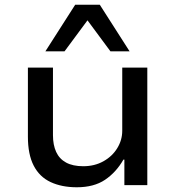

<svg xmlns="http://www.w3.org/2000/svg" viewBox="-20 -783 742 812"><path d="M305 9Q241 9 194 -13Q147 -35 122.5 -82.5Q98 -130 98 -205V-497H204V-211Q204 -170 217.5 -140.5Q231 -111 259.5 -95.5Q288 -80 332 -80Q380 -80 417.5 -101Q455 -122 476 -156.5Q497 -191 497 -230V-497H603V0H506V-108H502Q471 -54 424 -22.5Q377 9 305 9ZM172 -566 298 -763H402L528 -566H447L350 -697L253 -566Z"/></svg>

Font: Nunito Sans 7pt SemiExpanded Medium
Style: Regular
Weight: 500
Width: 6
Designer: Vernon Adams
Foundry: Vernon Adams
Version: Version 3.101;gftools[0.9.27]